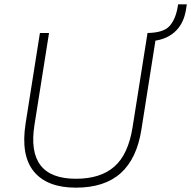

<svg xmlns="http://www.w3.org/2000/svg" viewBox="-20 -857 881 885"><path d="M330 8Q197 8 136 -66.5Q75 -141 98 -288L164 -705H206L139 -282Q99 -33 330 -33Q443 -33 507 -89Q571 -145 591 -270L660 -705H702L632 -261Q611 -126 536.5 -59Q462 8 330 8ZM669 -667 656 -680 660 -705Q733 -706 761 -736.5Q789 -767 799 -825L801 -837H841L838 -817Q828 -747 784 -708.5Q740 -670 669 -667Z"/></svg>

Font: Nunito Sans ExtraLight
Style: Italic
Weight: 200
Italic angle: -9°
Designer: Vernon Adams
Foundry: Vernon Adams
Version: Version 3.006; ttfautohint (v1.8.3)